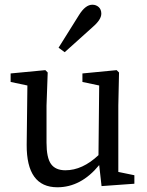

<svg xmlns="http://www.w3.org/2000/svg" viewBox="-20 -778 623 813"><path d="M373 -664 254 -557 228 -576 315 -715Q342 -758 371 -758Q387 -758 398 -748Q409 -738 409 -720Q409 -695 373 -664ZM481 -50 549 -36V0L410 10L400 -79Q323 15 223 15Q92 15 93 -165L96 -416L25 -431V-467L172 -481L182 -471L177 -331V-174Q177 -110 196 -83.5Q215 -57 257 -57Q329 -57 397 -121L400 -416L329 -431V-467L474 -481L484 -471L481 -331Z"/></svg>

Font: TypoPRO Source Serif Pro
Style: Regular
Weight: 400
Designer: Frank Grießhammer
Foundry: Adobe Systems Incorporated
Version: Version 1.017;PS 1.0;hotconv 1.0.79;makeotf.lib2.5.61930